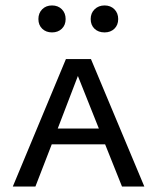

<svg xmlns="http://www.w3.org/2000/svg" viewBox="-20 -685 577 705"><path d="M121 -615Q121 -637 135 -651Q149 -665 171 -665Q193 -665 207 -651Q221 -637 221 -615Q221 -593 207 -579.5Q193 -566 171 -566Q149 -566 135 -579.5Q121 -593 121 -615ZM313 -615Q313 -637 327.5 -651Q342 -665 364 -665Q386 -665 400 -651Q414 -637 414 -615Q414 -593 400 -579.5Q386 -566 364 -566Q341 -566 327 -579.5Q313 -593 313 -615ZM366 -155H170L110 0H27L222 -468H314L510 0H428ZM343 -213 266 -406 192 -213Z"/></svg>

Font: Ysabeau SC Medium
Style: Regular
Weight: 500
Designer: Christian Thalmann (Catharsis Fonts)
Version: Version 0.003